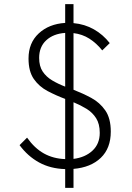

<svg xmlns="http://www.w3.org/2000/svg" viewBox="-20 -802 635 922"><path d="M293 100V10Q222 8 167.5 -22Q113 -52 74 -105L110 -141Q146 -90 191 -65Q236 -40 293 -38V-327Q250 -343 209 -364.5Q168 -386 142.5 -422.5Q117 -459 117 -521Q117 -596 166 -641.5Q215 -687 293 -692V-782H333V-691Q387 -686 431 -661Q475 -636 507 -595L471 -560Q443 -595 409 -616.5Q375 -638 333 -643V-371Q377 -354 418 -332Q459 -310 485.5 -272Q512 -234 512 -170Q512 -90 464 -44Q416 2 333 9V100ZM168 -524Q168 -484 185 -458.5Q202 -433 230.5 -416Q259 -399 293 -386V-644Q236 -640 202 -608.5Q168 -577 168 -524ZM459 -164Q459 -207 441.5 -234.5Q424 -262 395.5 -279.5Q367 -297 333 -311V-39Q389 -46 424 -78.5Q459 -111 459 -164Z"/></svg>

Font: Outfit Extra Light
Style: Regular
Weight: 200
Designer: Rodrigo Fuenzalida
Foundry: fragTYPE
Version: Version 1.000